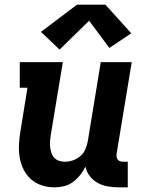

<svg xmlns="http://www.w3.org/2000/svg" viewBox="-20 -797 640 825"><path d="M214 8Q186 8 159.5 -0.5Q133 -9 113 -27Q93 -45 81 -69.5Q69 -94 64.5 -121Q60 -148 61.5 -177Q63 -206 68 -234L98 -420H65V-530H250L198 -216Q196 -203 195 -190Q194 -177 195.5 -164.5Q197 -152 201 -140Q205 -128 213.5 -119Q222 -110 234 -106Q246 -102 259 -102Q276 -102 293.5 -108Q311 -114 325 -126Q339 -138 346.5 -155Q354 -172 357 -189L413 -530H546L481 -136Q480 -129 481 -122.5Q482 -116 486 -111Q490 -106 496.5 -104Q503 -102 509 -102H529V8H491Q467 8 443.5 4Q420 0 400 -11Q380 -22 366 -40Q352 -58 347 -81Q338 -62 324.5 -45Q311 -28 293.5 -15Q276 -2 255 3Q234 8 214 8ZM236 -584 156 -660 311 -777H433L544 -654L450 -591L363 -708Z"/></svg>

Font: Iosevka Slab XBdEx
Style: Italic
Weight: 800
Width: 7
Italic angle: -9°
Monospace: yes
Designer: Belleve Invis
Foundry: Belleve Invis
Version: Version 11.1.1; ttfautohint (v1.8.3)